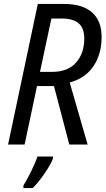

<svg xmlns="http://www.w3.org/2000/svg" viewBox="-20 -734 536 975"><path d="M172 -714H304Q399 -714 447.5 -671Q496 -628 496 -546Q496 -460 455 -398.5Q414 -337 334 -315L425 0H332L254 -297H168L105 0H21ZM244 -369Q325 -369 366.5 -416.5Q408 -464 408 -538Q408 -591 379.5 -615.5Q351 -640 294 -640H241L183 -369ZM99 208Q116 181 138 136.5Q160 92 170 61H249V71Q239 99 207 146Q175 193 146 221H99Z"/></svg>

Font: Noto Sans UI Narrow
Style: Italic
Weight: 400
Width: 4
Italic angle: -12°
Designer: Monotype Design Team
Foundry: Monotype Imaging Inc.
Version: Version 1.001